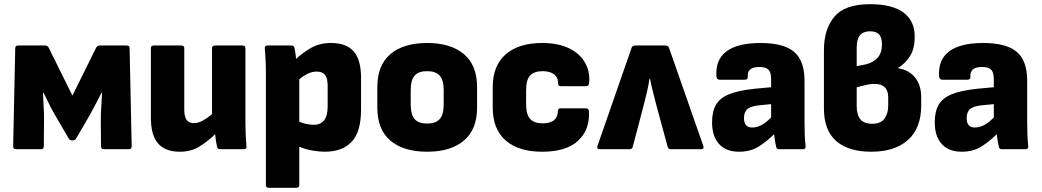

<svg xmlns="http://www.w3.org/2000/svg" viewBox="-20 -715 4991 920"><path d="M57 0Q43 0 43 -14L53 -484Q53 -497 67 -497H197Q207 -497 213 -487L327 -257L441 -487Q447 -497 457 -497H587Q601 -497 601 -484L611 -14Q611 0 597 0H478Q464 0 464 -14L463 -145Q463 -173 465.5 -207Q468 -241 469 -270H466Q453 -245 438.5 -216.5Q424 -188 411 -165L344 -50Q339 -42 327 -42Q322 -42 317.5 -43.5Q313 -45 310 -50L243 -165Q229 -188 215.5 -216.5Q202 -245 189 -270H186Q187 -241 189 -207Q191 -173 191 -145L190 -14Q190 0 176 0Z M841 12Q772 12 737.5 -27.5Q703 -67 703 -151V-484Q703 -497 717 -497H849Q863 -497 863 -484V-188Q863 -125 908 -125Q930 -125 952.5 -137.5Q975 -150 996 -168V-484Q996 -497 1010 -497H1142Q1156 -497 1156 -484V-129Q1156 -67 1161 -15Q1163 0 1148 0H1035Q1022 0 1020 -12Q1014 -38 1011 -72Q978 -40 937.5 -14Q897 12 841 12Z M1268 185Q1254 185 1254 171V-370Q1254 -401 1252.5 -429Q1251 -457 1249 -482Q1247 -497 1262 -497H1376Q1388 -497 1391 -486Q1396 -462 1399 -433Q1431 -463 1471.5 -486Q1512 -509 1567 -509Q1639 -509 1674.5 -469Q1710 -429 1710 -342V-191Q1710 -83 1665 -35.5Q1620 12 1536 12Q1509 12 1475.5 6Q1442 0 1414 -12V171Q1414 185 1400 185ZM1497 -372Q1476 -372 1455 -362Q1434 -352 1414 -335V-132Q1432 -124 1450 -120.5Q1468 -117 1483 -117Q1550 -117 1550 -205V-305Q1550 -339 1538 -355.5Q1526 -372 1497 -372Z M2027 12Q1914 12 1851 -41Q1788 -94 1788 -200V-297Q1788 -403 1851 -456Q1914 -509 2027 -509Q2139 -509 2202.5 -456Q2266 -403 2266 -297V-200Q2266 -94 2202.5 -41Q2139 12 2027 12ZM2027 -123Q2067 -123 2086.5 -144Q2106 -165 2106 -215V-283Q2106 -332 2086.5 -353Q2067 -374 2027 -374Q1986 -374 1967 -353Q1948 -332 1948 -283V-215Q1948 -165 1967 -144Q1986 -123 2027 -123Z M2578 12Q2464 12 2402.5 -42.5Q2341 -97 2341 -199V-298Q2341 -400 2403 -454.5Q2465 -509 2578 -509Q2655 -509 2707 -483.5Q2759 -458 2783.5 -414.5Q2808 -371 2803 -319Q2802 -302 2789 -302H2667Q2654 -302 2654 -316Q2654 -345 2634 -359.5Q2614 -374 2580 -374Q2540 -374 2520.5 -353.5Q2501 -333 2501 -283V-215Q2501 -166 2520.5 -145Q2540 -124 2579 -124Q2617 -124 2635 -139.5Q2653 -155 2653 -182Q2653 -196 2666 -196H2788Q2801 -196 2802 -182Q2807 -94 2750.5 -41Q2694 12 2578 12Z M2854 0Q2838 0 2843 -16L3006 -485Q3010 -497 3023 -497H3169Q3182 -497 3186 -485L3350 -16Q3355 0 3339 0H3194Q3182 0 3179 -12L3124 -215Q3116 -248 3108.5 -276Q3101 -304 3095 -337H3092Q3087 -304 3080.5 -276.5Q3074 -249 3066 -217L3012 -12Q3009 0 2996 0Z M3521 12Q3459 12 3425.5 -25Q3392 -62 3392 -129Q3392 -181 3411 -213.5Q3430 -246 3475 -264Q3520 -282 3598 -290L3675 -297V-335Q3675 -368 3662.5 -381Q3650 -394 3618 -394Q3559 -394 3563 -347Q3564 -333 3549 -333H3428Q3415 -333 3413 -348Q3407 -428 3460.5 -468.5Q3514 -509 3624 -509Q3735 -509 3785 -466.5Q3835 -424 3835 -328V-129Q3835 -98 3836 -70.5Q3837 -43 3840 -15Q3842 0 3827 0H3713Q3701 0 3699 -12Q3694 -33 3689 -72Q3654 -37 3615 -12.5Q3576 12 3521 12ZM3545 -149Q3545 -104 3584 -104Q3606 -104 3627.5 -115Q3649 -126 3675 -152V-216L3622 -211Q3579 -207 3562 -193Q3545 -179 3545 -149Z M4155 12Q4045 12 3986.5 -39.5Q3928 -91 3928 -195V-474Q3928 -576 3978.5 -635.5Q4029 -695 4149 -695Q4255 -695 4309 -655Q4363 -615 4363 -540Q4363 -480 4339.5 -444.5Q4316 -409 4284 -390V-388Q4337 -379 4365.5 -342.5Q4394 -306 4394 -250V-209Q4394 -101 4331 -44.5Q4268 12 4155 12ZM4085 -398 4126 -406Q4163 -414 4184.5 -437.5Q4206 -461 4206 -502Q4206 -536 4192 -550.5Q4178 -565 4149 -565Q4117 -565 4101 -546.5Q4085 -528 4085 -487ZM4160 -122Q4200 -122 4218 -146.5Q4236 -171 4236 -209V-248Q4236 -313 4171 -313Q4152 -313 4130 -308Q4108 -303 4085 -297V-207Q4085 -165 4102.5 -143.5Q4120 -122 4160 -122Z M4588 12Q4526 12 4492.5 -25Q4459 -62 4459 -129Q4459 -181 4478 -213.5Q4497 -246 4542 -264Q4587 -282 4665 -290L4742 -297V-335Q4742 -368 4729.5 -381Q4717 -394 4685 -394Q4626 -394 4630 -347Q4631 -333 4616 -333H4495Q4482 -333 4480 -348Q4474 -428 4527.5 -468.5Q4581 -509 4691 -509Q4802 -509 4852 -466.5Q4902 -424 4902 -328V-129Q4902 -98 4903 -70.5Q4904 -43 4907 -15Q4909 0 4894 0H4780Q4768 0 4766 -12Q4761 -33 4756 -72Q4721 -37 4682 -12.5Q4643 12 4588 12ZM4612 -149Q4612 -104 4651 -104Q4673 -104 4694.5 -115Q4716 -126 4742 -152V-216L4689 -211Q4646 -207 4629 -193Q4612 -179 4612 -149Z"/></svg>

Font: Sofia Sans Black
Style: Regular
Weight: 900
Designer: Botio Nikoltchev, Ani Petrova
Foundry: lettersoup
Version: Version 4.100; ttfautohint (v1.8.3)